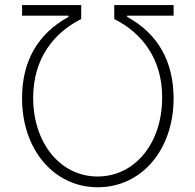

<svg xmlns="http://www.w3.org/2000/svg" viewBox="-20 -748 791 777"><path d="M69.3 -351.1C68.8 -142.1 198.7 9.8 375.5 9.8C552.7 9.8 682.6 -141.1 682.6 -351.1C681.6 -500 619.6 -611.3 494.6 -679.7V-684.6H682.6V-727.5H442.4V-670.9C550.8 -616.7 637.2 -513.2 636.2 -352.1C636.2 -173.8 530.8 -34.7 375.5 -33.7C220.7 -33.7 113.8 -173.8 114.3 -352.1C114.3 -513.7 200.2 -616.7 308.6 -670.9V-727.5H69.3V-684.6H257.3V-679.7C131.8 -610.8 69.3 -499.5 69.3 -351.1Z"/></svg>

Font: Raveo ExtraLight
Style: Regular
Weight: 200
Designer: Jakub Foglar, Rasmus Andersson (Inter)
Foundry: Jakubfoglar.com
Version: Version 1.100;Glyphs 3.2.3 (3260)